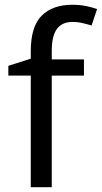

<svg xmlns="http://www.w3.org/2000/svg" viewBox="-20 -785 427 805"><path d="M332 -468H197V0H109V-468H15V-509L109 -539V-570Q109 -674 155 -719.5Q201 -765 283 -765Q315 -765 341.5 -759.5Q368 -754 387 -747L364 -678Q348 -683 327 -688Q306 -693 284 -693Q240 -693 218.5 -663.5Q197 -634 197 -571V-536H332Z"/></svg>

Font: Noto Sans Deseret
Style: Regular
Weight: 400
Designer: Monotype Design Team
Foundry: Monotype Imaging Inc.
Version: Version 2.001; ttfautohint (v1.8.4.7-5d5b)